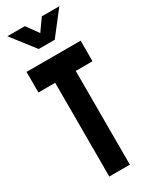

<svg xmlns="http://www.w3.org/2000/svg" viewBox="-247 -1035 869 1091"><g transform="rotate(-30 187.5 -490.0)"><path d="M120 0V-615H10V-750H365V-615H255V0ZM135 -828 17 -980H132L188 -902L243 -980H358L240 -828Z"/></g></svg>

Font: Mohave Light
Style: Bold
Weight: 700
Version: Version 2.003